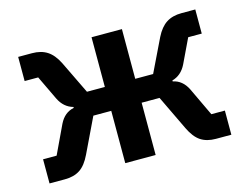

<svg xmlns="http://www.w3.org/2000/svg" viewBox="-78 -646 990 769"><g transform="rotate(-15 417.0 -261.0)"><path d="M40 0V-100.1H96.2L151.9 -217.8Q172.4 -259.3 211.9 -267.1V-271Q173.3 -281.7 153.8 -321.8L106 -421.9H49.8V-522H106.9Q144.5 -522 169.9 -505.6Q195.3 -489.3 213.9 -452.1L279.8 -315.9H354V-522H480V-315.9H554.2L620.1 -452.1Q638.7 -489.3 664.1 -505.6Q689.5 -522 727.1 -522H784.2V-421.9H728L680.2 -321.8Q660.6 -281.7 622.1 -271V-267.1Q661.6 -259.3 682.1 -217.8L737.8 -100.1H793.9V0H730Q692.4 0 667.2 -16.6Q642.1 -33.2 623 -73.2L554.2 -216.8H480V0H354V-216.8H279.8L210.9 -73.2Q191.9 -33.2 166.7 -16.6Q141.6 0 104 0Z"/></g></svg>

Font: Anuphan SemiBold
Style: Bold
Weight: 600
Designer: Mike Abbink, Paul van der Laan, Pieter van Rosmalen, Mint Tantisuwanna
Foundry: Bold Monday; Cadson Demak
Version: Version 3.002;hotconv 1.0.109;makeotfexe 2.5.65596